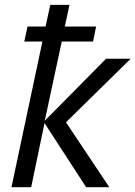

<svg xmlns="http://www.w3.org/2000/svg" viewBox="-20 -780 564 800"><path d="M27.8 0 156.7 -606.9H81.1L94.7 -669.4H169.9L189.5 -759.8H269.5L250 -669.4H380.4L367.7 -606.9H237.3L166.5 -276.9L421.9 -535.2H524.4L254.9 -270.5L435.5 0H338.9L165.5 -267.1L109.9 0Z"/></svg>

Font: Open Sans
Style: Italic
Weight: 400
Italic angle: -12°
Designer: Monotype Design Team
Foundry: Monotype Imaging Inc.
Version: Version 3.000; ttfautohint (v1.8.4)